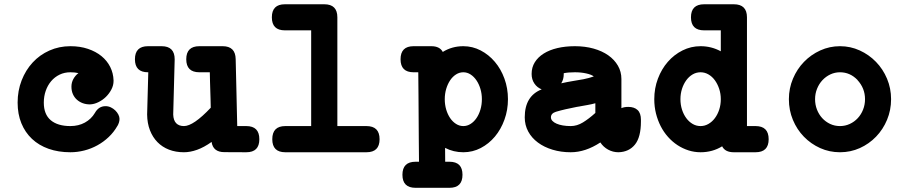

<svg xmlns="http://www.w3.org/2000/svg" viewBox="-20 -667 4254 899"><path d="M424.3 -138.2Q441.9 -169.9 474.1 -169.9Q487.3 -169.9 499 -164.3Q510.7 -158.7 519.8 -149.9Q528.8 -141.1 534.2 -130.6Q539.6 -120.1 539.6 -110.4Q539.6 -94.2 529.8 -77.1V-77.6Q513.2 -48.3 489 -25.4Q464.8 -2.4 436 13.4Q407.2 29.3 374.8 37.6Q342.3 45.9 309.6 45.9Q253.4 45.9 207.8 29.8Q162.1 13.7 129.9 -16.6Q97.7 -46.9 80.1 -89.8Q62.5 -132.8 62.5 -186.5Q62.5 -242.2 81.3 -290.5Q100.1 -338.9 133.1 -374.5Q166 -410.2 211.4 -430.4Q256.8 -450.7 309.6 -450.7Q355 -450.7 391.8 -438.2Q428.7 -425.8 455.1 -404.3Q481.4 -382.8 496.1 -353.5Q510.7 -324.2 511.7 -290.5V-288.1Q511.7 -267.6 501.7 -248.3Q491.7 -229 476.1 -213.6Q460.4 -198.2 440.4 -188.5Q420.4 -178.7 400.9 -178.2Q383.3 -178.2 367.7 -183.8Q352.1 -189.5 340.1 -200.2Q328.1 -210.9 321.3 -226.3Q314.5 -241.7 314.5 -261.2Q314.5 -280.8 323.5 -297.1Q332.5 -313.5 347.2 -324.7Q330.1 -328.6 309.6 -328.6Q281.7 -328.6 258.8 -317.4Q235.8 -306.2 219.5 -286.9Q203.1 -267.6 194.1 -241.7Q185.1 -215.8 185.1 -186.5Q185.1 -131.8 217.5 -104.2Q250 -76.7 309.6 -76.7Q347.7 -76.7 377.4 -93Q407.2 -109.4 424.3 -138.2Z M672.9 -328.6Q611.8 -328.6 611.8 -389.6Q611.8 -450.7 672.9 -450.7H736.8Q797.9 -450.7 797.9 -389.2L791 -130.9Q792 -103.5 804.9 -90.1Q817.9 -76.7 841.3 -76.7Q885.7 -76.7 966.8 -162.6Q966.3 -185.5 965.8 -205.3Q965.3 -225.1 964.6 -244.4Q963.9 -263.7 963.4 -283.9Q962.9 -304.2 962.4 -328.6H913.6Q852.1 -328.6 852.1 -389.6Q852.1 -450.7 913.6 -450.7H1022.5Q1082.5 -450.7 1083.5 -390.1Q1084.5 -347.7 1085.4 -309.3Q1086.4 -271 1087.2 -233.4Q1087.9 -195.8 1088.9 -157.5Q1089.8 -119.1 1090.8 -76.7H1133.3Q1194.3 -76.7 1194.3 -15.1Q1194.3 45.9 1133.3 45.9L1030.8 45.4Q977.5 45.4 970.7 -2.4Q935.1 22.9 902.8 34.4Q870.6 45.9 841.3 45.9Q802.7 45.9 771.2 33.7Q739.7 21.5 717.3 -1.5Q694.8 -24.4 682.1 -57.1Q669.4 -89.8 668.9 -130.9L674.3 -328.6Z M1314 -524.9Q1252.9 -524.9 1252.9 -585.9Q1252.9 -647 1314 -647H1498.5Q1559.6 -647 1559.6 -585.9V-76.7H1695.8Q1757.3 -76.7 1757.3 -15.1Q1757.3 45.9 1695.8 45.9H1315.9Q1254.9 45.9 1254.9 -15.1Q1254.9 -76.7 1315.9 -76.7H1437V-524.9Z M2064.5 90.3H2084.5Q2145.5 90.3 2145.5 151.4Q2145.5 212.4 2084.5 212.4H1925.8Q1864.3 212.4 1864.3 151.4Q1864.3 90.3 1925.8 90.3H1941.9Q1941.4 35.6 1940.9 -15.6Q1940.4 -66.9 1940.2 -117.9Q1939.9 -168.9 1939.5 -220.9Q1939 -272.9 1938.5 -328.6H1916.5Q1855.5 -328.6 1855.5 -389.6Q1855.5 -450.7 1916.5 -450.7H1999.5Q2039.1 -450.7 2053.2 -423.8Q2096.2 -450.7 2149.4 -450.7Q2192.4 -450.7 2230.5 -430.9Q2268.6 -411.1 2297.1 -377.4Q2325.7 -343.8 2342 -298.6Q2358.4 -253.4 2358.4 -202.6Q2358.4 -151.9 2342 -106.7Q2325.7 -61.5 2297.4 -27.6Q2269 6.3 2231 26.1Q2192.9 45.9 2149.4 45.9Q2103.5 45.9 2064 25.4ZM2149.4 -76.7Q2167.5 -76.7 2183.3 -86.7Q2199.2 -96.7 2210.9 -113.8Q2222.7 -130.9 2229.5 -153.8Q2236.3 -176.8 2236.3 -202.6Q2236.3 -228 2229.5 -250.7Q2222.7 -273.4 2210.9 -290.8Q2199.2 -308.1 2183.3 -318.4Q2167.5 -328.6 2149.4 -328.6Q2131.3 -328.6 2115.5 -318.6Q2099.6 -308.6 2087.9 -291.3Q2076.2 -273.9 2069.3 -251Q2062.5 -228 2062.5 -202.6Q2062.5 -176.8 2069.3 -153.8Q2076.2 -130.9 2087.9 -113.8Q2099.6 -96.7 2115.5 -86.7Q2131.3 -76.7 2149.4 -76.7Z M2516.6 -248.5Q2495.1 -256.8 2482.2 -275.9Q2469.2 -294.9 2469.2 -320.8Q2469.2 -351.6 2484.1 -375.5Q2499 -399.4 2525.9 -416.3Q2552.7 -433.1 2589.8 -441.9Q2627 -450.7 2671.9 -450.7Q2719.2 -450.7 2759.3 -439.5Q2799.3 -428.2 2828.1 -408Q2856.9 -387.7 2873.3 -359.4Q2889.6 -331.1 2889.6 -297.4V-160.6Q2902.8 -166.5 2921.4 -166.5Q2949.7 -166.5 2965.3 -151.9Q2981 -137.2 2981 -106.4V-98.1Q2981 -24.9 2953.1 9.8Q2925.3 44.4 2876 45.9Q2850.1 45.9 2827.6 33.7Q2805.2 21.5 2791 0Q2721.2 45.9 2652.3 45.9Q2606.4 45.9 2567.1 33.9Q2527.8 22 2498.8 0.5Q2469.7 -21 2453.4 -51Q2437 -81.1 2437 -117.7Q2437 -217.3 2516.1 -248.5ZM2767.6 -183.6Q2750 -178.7 2731.7 -175.5Q2713.4 -172.4 2694.8 -168.9H2695.8Q2691.9 -168 2688.2 -167.7Q2684.6 -167.5 2680.7 -166.5Q2652.8 -161.1 2628.4 -155.5Q2604 -149.9 2583 -143.6Q2559.6 -136.2 2559.6 -117.7Q2559.6 -108.4 2566.7 -100.8Q2573.7 -93.3 2586.2 -87.9Q2598.6 -82.5 2615.5 -79.6Q2632.3 -76.7 2652.3 -76.7Q2681.6 -76.7 2709.5 -93.8Q2737.3 -110.8 2767.6 -138.2ZM2671.9 -328.6Q2640.1 -328.6 2619.6 -324.2V-319.8Q2619.6 -295.4 2607.9 -276.9Q2633.3 -282.7 2659.7 -287.1Q2686 -291 2712.2 -296.1Q2738.3 -301.3 2760.3 -309.1Q2749 -317.9 2724.9 -323.2Q2700.7 -328.6 2671.9 -328.6Z M3276.9 -524.9Q3215.3 -524.9 3215.3 -585.9Q3215.3 -647 3276.9 -647H3416Q3477.5 -647 3477.5 -585.9V-76.7H3517.6Q3579.1 -76.7 3579.1 -15.1Q3579.1 45.9 3517.6 45.9H3416Q3375 45.9 3361.3 18.1Q3315.9 45.9 3260.3 45.9Q3231 45.9 3203.6 37.1Q3176.3 28.3 3152.1 12.5Q3127.9 -3.4 3107.9 -25.9Q3087.9 -48.3 3073.7 -75.9Q3059.6 -103.5 3051.5 -135.5Q3043.5 -167.5 3043.5 -202.6Q3043.5 -253.4 3060.5 -298.6Q3077.6 -343.8 3106.9 -377.4Q3136.2 -411.1 3175.8 -430.9Q3215.3 -450.7 3260.3 -450.7Q3311 -450.7 3355 -426.8V-524.9ZM3260.3 -328.6Q3240.2 -328.6 3223.1 -318.6Q3206.1 -308.6 3193.4 -291.3Q3180.7 -273.9 3173.3 -251Q3166 -228 3166 -202.6Q3166 -176.8 3173.3 -153.8Q3180.7 -130.9 3193.4 -113.8Q3206.1 -96.7 3223.1 -86.7Q3240.2 -76.7 3260.3 -76.7Q3279.8 -76.7 3297.1 -86.7Q3314.5 -96.7 3327.4 -114Q3340.3 -131.3 3347.7 -154.1Q3355 -176.8 3355 -202.6Q3355 -228 3347.4 -251Q3339.8 -273.9 3327.1 -291.3Q3314.5 -308.6 3297.1 -318.6Q3279.8 -328.6 3260.3 -328.6Z M3913.1 -450.7Q3961.9 -450.7 4005.4 -430.9Q4048.8 -411.1 4081.5 -377.4Q4114.3 -343.8 4133.3 -298.6Q4152.3 -253.4 4152.3 -202.6Q4152.3 -151.4 4133.5 -106.2Q4114.7 -61 4082 -27.1Q4049.3 6.8 4005.9 26.4Q3962.4 45.9 3913.1 45.9Q3863.8 45.9 3820.3 26.4Q3776.9 6.8 3744.1 -26.9Q3711.4 -60.5 3692.6 -105.7Q3673.8 -150.9 3673.8 -202.6Q3673.8 -253.4 3692.9 -298.6Q3711.9 -343.8 3744.6 -377.4Q3777.3 -411.1 3820.8 -430.9Q3864.3 -450.7 3913.1 -450.7ZM3995.1 -292.5Q3960.4 -328.6 3913.1 -328.6Q3889.2 -328.6 3867.9 -318.6Q3846.7 -308.6 3830.8 -291.5Q3814.9 -274.4 3805.7 -251.5Q3796.4 -228.5 3796.4 -202.6Q3796.4 -176.8 3805.2 -154.1Q3814 -131.3 3829.8 -114Q3845.7 -96.7 3866.9 -86.7Q3888.2 -76.7 3913.1 -76.7Q3937.5 -76.7 3959 -86.7Q3980.5 -96.7 3996.3 -113.8Q4012.2 -130.9 4021.2 -153.8Q4030.3 -176.8 4030.3 -202.6Q4030.3 -253.9 3994.6 -292.5Z"/></svg>

Font: Erica Type
Style: Bold
Weight: 700
Designer: Peter Wiegel
Foundry: Peter Wiegel
Version: Version 1.000 2010 initial release